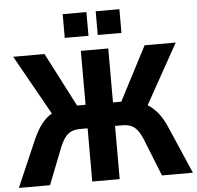

<svg xmlns="http://www.w3.org/2000/svg" viewBox="-60 -971 1058 1032"><g transform="rotate(-5 469.5 -455.0)"><path d="M0 0 110 -254Q131 -301 155 -332.5Q179 -364 210.5 -382.5Q242 -401 282 -408L221 -366L31 -705H200L359 -397L337 -414H396V-705H544V-414H602L580 -397L740 -705H908L719 -366L657 -408Q699 -401 730 -381.5Q761 -362 785.5 -330.5Q810 -299 829 -254L939 0H772L692 -201Q672 -249 648.5 -268Q625 -287 585 -287H544V0H396V-287H354Q315 -287 291 -268Q267 -249 247 -201L168 0ZM494 -782V-910H622V-782ZM316 -782V-910H444V-782Z"/></g></svg>

Font: Nunito Sans 12pt ExtraLight
Style: Weight 830 Width 84 Optical size 12.0 YTLC 445
Weight: 830
Width: 4
Designer: Vernon Adams
Foundry: Vernon Adams
Version: Version 3.101;gftools[0.9.27]